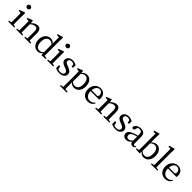

<svg xmlns="http://www.w3.org/2000/svg" viewBox="590 -3088 5626 5626"><g transform="rotate(45 3403.0 -274.5)"><path d="M168 -659.2Q137.7 -659.2 117.2 -678.2Q96.7 -697.3 96.7 -726.6Q96.7 -755.9 117.2 -774.9Q137.7 -793.9 168 -793.9Q197.3 -793.9 217.8 -774.9Q238.3 -755.9 238.3 -726.6Q238.3 -697.3 217.8 -678.2Q197.3 -659.2 168 -659.2ZM215.8 -45.9 291 -34.2V0H39.1V-34.2L123 -45.9Q125 -157.2 125 -230.5V-288.1Q125 -361.3 122.1 -432.6L33.2 -441.4V-473.6L201.2 -533.2L215.8 -523.4L213.9 -377V-230.5Q213.9 -157.2 215.8 -45.9Z M881.8 -45.9 959 -34.2V0H707V-34.2L788.1 -45.9Q790 -155.3 790 -230.5V-332Q790 -405.3 769 -435.1Q748 -464.8 699.2 -464.8Q626 -464.8 545.9 -391.6V-230.5Q545.9 -157.2 547.9 -45.9L624 -34.2V0H372.1V-34.2L453.1 -45.9Q455.1 -157.2 455.1 -230.5V-287.1Q455.1 -365.2 452.1 -430.7L365.2 -440.4V-472.7L519.5 -533.2L534.2 -523.4L543 -432.6Q585 -479.5 637.2 -506.8Q689.5 -534.2 740.2 -534.2Q810.5 -534.2 845.2 -486.3Q879.9 -438.5 879.9 -335V-230.5Q879.9 -155.3 881.8 -45.9Z M1416 -103.5V-420.9Q1351.6 -478.5 1292 -478.5Q1223.6 -478.5 1179.7 -423.8Q1135.7 -369.1 1135.7 -257.8Q1135.7 -148.4 1178.2 -95.2Q1220.7 -42 1291 -42Q1361.3 -42 1416 -103.5ZM1505.9 -43.9 1594.7 -34.2V0L1424.8 10.7L1418.9 -64.5Q1356.4 13.7 1265.6 13.7Q1165 13.7 1102.5 -60.5Q1040 -134.8 1040 -254.9Q1040 -380.9 1106 -457.5Q1171.9 -534.2 1274.4 -534.2Q1357.4 -534.2 1418 -462.9V-722.7L1326.2 -731.4V-763.7L1495.1 -809.6L1508.8 -801.8L1505.9 -646.5Z M1781.2 -659.2Q1751 -659.2 1730.5 -678.2Q1710 -697.3 1710 -726.6Q1710 -755.9 1730.5 -774.9Q1751 -793.9 1781.2 -793.9Q1810.5 -793.9 1831.1 -774.9Q1851.6 -755.9 1851.6 -726.6Q1851.6 -697.3 1831.1 -678.2Q1810.5 -659.2 1781.2 -659.2ZM1829.1 -45.9 1904.3 -34.2V0H1652.3V-34.2L1736.3 -45.9Q1738.3 -157.2 1738.3 -230.5V-288.1Q1738.3 -361.3 1735.4 -432.6L1646.5 -441.4V-473.6L1814.5 -533.2L1829.1 -523.4L1827.1 -377V-230.5Q1827.1 -157.2 1829.1 -45.9Z M2186.5 -314.5 2224.6 -299.8Q2303.7 -271.5 2338.9 -233.4Q2374 -195.3 2374 -141.6Q2374 -75.2 2317.9 -30.8Q2261.7 13.7 2162.1 13.7Q2078.1 13.7 1997.1 -27.3L1995.1 -147.5H2047.9L2071.3 -45.9Q2111.3 -28.3 2161.1 -28.3Q2223.6 -28.3 2255.4 -52.2Q2287.1 -76.2 2287.1 -116.2Q2287.1 -151.4 2264.2 -172.9Q2241.2 -194.3 2185.5 -215.8L2134.8 -233.4Q2069.3 -257.8 2034.7 -292.5Q2000 -327.1 2000 -380.9Q2000 -445.3 2051.3 -489.7Q2102.5 -534.2 2191.4 -534.2Q2271.5 -534.2 2344.7 -489.3L2340.8 -377.9H2291L2270.5 -470.7Q2227.5 -491.2 2191.4 -491.2Q2139.6 -491.2 2111.8 -469.7Q2084 -448.2 2084 -411.1Q2084 -376 2106.4 -356Q2128.9 -335.9 2186.5 -314.5Z M2626 -418.9V-95.7Q2683.6 -42 2749 -42Q2816.4 -42 2858.9 -94.7Q2901.4 -147.5 2901.4 -254.9Q2901.4 -362.3 2862.8 -420.4Q2824.2 -478.5 2759.8 -478.5Q2696.3 -478.5 2626 -418.9ZM2614.3 -523.4 2621.1 -453.1Q2695.3 -534.2 2788.1 -534.2Q2877.9 -534.2 2937 -460Q2996.1 -385.7 2996.1 -262.7Q2996.1 -137.7 2933.1 -62Q2870.1 13.7 2772.5 13.7Q2682.6 13.7 2623 -58.6V28.3Q2623 90.8 2625 213.9L2725.6 228.5V261.7H2445.3V228.5L2534.2 214.8Q2536.1 91.8 2536.1 31.2V-287.1Q2536.1 -365.2 2533.2 -430.7L2445.3 -440.4V-472.7L2599.6 -533.2Z M3191.4 -305.7 3402.3 -303.7Q3435.5 -303.7 3448.2 -319.3Q3460.9 -335 3460.9 -365.2Q3460.9 -418 3426.8 -455.1Q3392.6 -492.2 3339.8 -492.2Q3284.2 -492.2 3241.7 -444.8Q3199.2 -397.5 3191.4 -305.7ZM3542 -263.7 3189.5 -264.6Q3190.4 -159.2 3239.7 -103Q3289.1 -46.9 3372.1 -46.9Q3460.9 -46.9 3526.4 -126L3547.9 -111.3Q3483.4 13.7 3340.8 13.7Q3228.5 13.7 3161.1 -58.1Q3093.8 -129.9 3093.8 -255.9Q3093.8 -378.9 3167 -456.5Q3240.2 -534.2 3344.7 -534.2Q3434.6 -534.2 3492.2 -477.1Q3549.8 -419.9 3549.8 -325.2Q3549.8 -287.1 3542 -263.7Z M4154.3 -45.9 4231.4 -34.2V0H3979.5V-34.2L4060.5 -45.9Q4062.5 -155.3 4062.5 -230.5V-332Q4062.5 -405.3 4041.5 -435.1Q4020.5 -464.8 3971.7 -464.8Q3898.4 -464.8 3818.4 -391.6V-230.5Q3818.4 -157.2 3820.3 -45.9L3896.5 -34.2V0H3644.5V-34.2L3725.6 -45.9Q3727.5 -157.2 3727.5 -230.5V-287.1Q3727.5 -365.2 3724.6 -430.7L3637.7 -440.4V-472.7L3792 -533.2L3806.6 -523.4L3815.4 -432.6Q3857.4 -479.5 3909.7 -506.8Q3961.9 -534.2 4012.7 -534.2Q4083 -534.2 4117.7 -486.3Q4152.3 -438.5 4152.3 -335V-230.5Q4152.3 -155.3 4154.3 -45.9Z M4508.8 -314.5 4546.9 -299.8Q4626 -271.5 4661.1 -233.4Q4696.3 -195.3 4696.3 -141.6Q4696.3 -75.2 4640.1 -30.8Q4584 13.7 4484.4 13.7Q4400.4 13.7 4319.3 -27.3L4317.4 -147.5H4370.1L4393.6 -45.9Q4433.6 -28.3 4483.4 -28.3Q4545.9 -28.3 4577.6 -52.2Q4609.4 -76.2 4609.4 -116.2Q4609.4 -151.4 4586.4 -172.9Q4563.5 -194.3 4507.8 -215.8L4457 -233.4Q4391.6 -257.8 4356.9 -292.5Q4322.3 -327.1 4322.3 -380.9Q4322.3 -445.3 4373.5 -489.7Q4424.8 -534.2 4513.7 -534.2Q4593.8 -534.2 4667 -489.3L4663.1 -377.9H4613.3L4592.8 -470.7Q4549.8 -491.2 4513.7 -491.2Q4461.9 -491.2 4434.1 -469.7Q4406.2 -448.2 4406.2 -411.1Q4406.2 -376 4428.7 -356Q4451.2 -335.9 4508.8 -314.5Z M5095.7 -114.3V-288.1Q5056.6 -277.3 4994.1 -254.9Q4928.7 -229.5 4904.8 -199.7Q4880.9 -169.9 4880.9 -134.8Q4880.9 -92.8 4905.8 -71.3Q4930.7 -49.8 4970.7 -49.8Q4999 -49.8 5023.4 -63Q5047.9 -76.2 5095.7 -114.3ZM5269.5 -65.4 5289.1 -43.9Q5254.9 11.7 5195.3 11.7Q5155.3 11.7 5129.9 -11.2Q5104.5 -34.2 5097.7 -74.2Q5048.8 -25.4 5014.6 -5.9Q4980.5 13.7 4933.6 13.7Q4871.1 13.7 4829.6 -21.5Q4788.1 -56.6 4788.1 -120.1Q4788.1 -172.9 4827.6 -210.9Q4867.2 -249 4969.7 -286.1Q5028.3 -307.6 5095.7 -322.3V-356.4Q5095.7 -435.5 5071.8 -463.9Q5047.9 -492.2 4990.2 -492.2Q4963.9 -492.2 4928.7 -483.4L4907.2 -408.2Q4894.5 -357.4 4852.5 -357.4Q4808.6 -357.4 4803.7 -399.4Q4817.4 -461.9 4874 -498Q4930.7 -534.2 5015.6 -534.2Q5103.5 -534.2 5144.5 -490.2Q5185.5 -446.3 5185.5 -345.7V-108.4Q5185.5 -38.1 5225.6 -38.1Q5247.1 -38.1 5269.5 -65.4Z M5504.9 -416V-101.6Q5567.4 -42 5636.7 -42Q5701.2 -42 5743.2 -95.2Q5785.2 -148.4 5785.2 -256.8Q5785.2 -364.3 5745.6 -421.4Q5706.1 -478.5 5640.6 -478.5Q5573.2 -478.5 5504.9 -416ZM5502.9 -646.5V-452.1Q5578.1 -534.2 5671.9 -534.2Q5762.7 -534.2 5821.8 -461.4Q5880.9 -388.7 5880.9 -264.6Q5880.9 -140.6 5818.4 -63.5Q5755.9 13.7 5657.2 13.7Q5566.4 13.7 5502.9 -64.5L5494.1 10.7L5331.1 0V-34.2L5413.1 -45.9Q5415 -157.2 5415 -230.5V-721.7L5326.2 -731.4V-763.7L5492.2 -809.6L5505.9 -801.8Z M6132.8 -45.9 6220.7 -34.2V0H5952.1V-34.2L6039.1 -45.9Q6041 -165 6041 -230.5V-722.7L5952.1 -731.4V-763.7L6121.1 -809.6L6135.7 -801.8L6130.9 -646.5V-230.5Q6130.9 -165 6132.8 -45.9Z M6396.5 -305.7 6607.4 -303.7Q6640.6 -303.7 6653.3 -319.3Q6666 -335 6666 -365.2Q6666 -418 6631.8 -455.1Q6597.7 -492.2 6544.9 -492.2Q6489.3 -492.2 6446.8 -444.8Q6404.3 -397.5 6396.5 -305.7ZM6747.1 -263.7 6394.5 -264.6Q6395.5 -159.2 6444.8 -103Q6494.1 -46.9 6577.1 -46.9Q6666 -46.9 6731.4 -126L6752.9 -111.3Q6688.5 13.7 6545.9 13.7Q6433.6 13.7 6366.2 -58.1Q6298.8 -129.9 6298.8 -255.9Q6298.8 -378.9 6372.1 -456.5Q6445.3 -534.2 6549.8 -534.2Q6639.6 -534.2 6697.3 -477.1Q6754.9 -419.9 6754.9 -325.2Q6754.9 -287.1 6747.1 -263.7Z"/></g></svg>

Font: GenYoMin TW TTF Medium
Style: Regular
Weight: 500
Version: Version 1.300